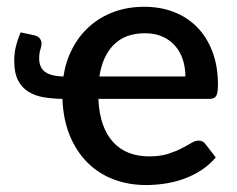

<svg xmlns="http://www.w3.org/2000/svg" viewBox="-20 -538 698 566"><path d="M526.5 -312.5Q526.5 -339.5 518.8 -362.8Q511 -386 496 -403.2Q481 -420.5 458.8 -430.2Q436.5 -440 407.5 -440Q349 -440 315.5 -406.2Q282 -372.5 273 -312.5ZM270 -246.5Q272 -203 283.2 -171.2Q294.5 -139.5 314 -118.5Q333.5 -97.5 360.2 -87.2Q387 -77 420 -77Q451.5 -77 474.5 -84.2Q497.5 -91.5 514.5 -100.2Q531.5 -109 543.5 -116.2Q555.5 -123.5 565.5 -123.5Q578.5 -123.5 585.5 -113.5L616 -74Q597 -51.5 573 -36Q549 -20.5 522 -10.8Q495 -1 466.5 3.2Q438 7.5 410.5 7.5Q359.5 7.5 315.5 -9Q271.5 -25.5 238.8 -57.8Q206 -90 186.2 -137.2Q166.5 -184.5 164 -246.5Q135 -247 109.2 -251.2Q83.5 -255.5 64 -267.5Q44.5 -279.5 33.2 -301.2Q22 -323 22 -359Q22 -380 26.5 -399.5Q31 -419 41 -442.5L81 -434Q94 -430.5 98.2 -423.5Q102.5 -416.5 102.5 -410Q102.5 -403 99 -392Q95.5 -381 95.5 -365.5Q95.5 -338.5 113 -326Q130.5 -313.5 167 -312.5Q173.5 -356.5 193 -394.2Q212.5 -432 243 -459.5Q273.5 -487 314.5 -502.5Q355.5 -518 405.5 -518Q452.5 -518 492.2 -502.8Q532 -487.5 561 -458Q590 -428.5 606.2 -385.8Q622.5 -343 622.5 -288.5Q622.5 -263.5 617.2 -255Q612 -246.5 597.5 -246.5Z"/></svg>

Font: Lato SemiBold
Style: Regular
Weight: 600
Designer: Lukasz Dziedzic with Adam Twardoch and Botio Nikoltchev
Foundry: tyPoland Lukasz Dziedzic
Version: Version 2.015; 2015-08-06; http://www.latofonts.com/